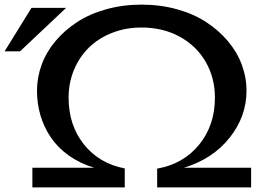

<svg xmlns="http://www.w3.org/2000/svg" viewBox="-20 -811 1147 831"><path d="M120.1 -85H387.2Q325.2 -104 277.3 -138.2Q229.5 -172.4 199.7 -216.8Q169.9 -261.2 155 -312Q140.1 -362.8 140.1 -418Q140.1 -476.1 160.4 -531.2Q180.7 -586.4 220.2 -633.3Q259.8 -680.2 314 -715.6Q368.2 -751 440.2 -771Q512.2 -791 592.8 -791Q673.3 -791 745.6 -771Q817.9 -751 872.1 -715.6Q926.3 -680.2 966.1 -633.3Q1005.9 -586.4 1026.4 -531.2Q1046.9 -476.1 1046.9 -418Q1046.9 -307.1 973.9 -215.1Q900.9 -123 775.9 -85H1066.9V0H660.2V-81.1Q773.4 -101.1 841.8 -184.8Q910.2 -268.6 910.2 -388.2Q910.2 -473.6 870.6 -542.7Q831.1 -611.8 758.3 -651.9Q685.5 -691.9 592.8 -691.9Q523.4 -691.9 464.4 -668.5Q405.3 -645 364.3 -604.5Q323.2 -564 300 -508.1Q276.9 -452.1 276.9 -388.2Q276.9 -269.5 342.8 -186.5Q408.7 -103.5 520 -82V0H120.1ZM116.2 -776.9H266.1L66.9 -588.9H0Z"/></svg>

Font: Sporting Grotesque
Style: Regular
Weight: 400
Designer: Lucas LE BIHAN
Foundry: Lucas LE BIHAN
Version: Version 2.001;PS 2.1;hotconv 1.0.88;makeotf.lib2.5.647800